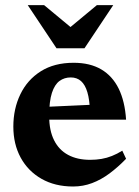

<svg xmlns="http://www.w3.org/2000/svg" viewBox="-20 -700 532 734"><path d="M261.5 -460Q324 -460 367 -434.8Q410 -409.5 433.8 -361Q457.5 -312.5 462 -242.5H132.5V-290.5L385 -302L324 -274.5Q322.5 -319 314 -347.5Q305.5 -376 289.8 -390Q274 -404 250.5 -404Q226 -404 207.5 -390.5Q189 -377 178.5 -345Q168 -313 168 -256.5Q168 -201 186.8 -163.8Q205.5 -126.5 240.5 -107.8Q275.5 -89 324.5 -89Q347.5 -89 368 -92.5Q388.5 -96 408 -103.8Q427.5 -111.5 447.5 -124L462 -93Q431 -61 398.8 -37Q366.5 -13 332 0Q297.5 13 259.5 13Q190 13 138.5 -16.5Q87 -46 59 -97.5Q31 -149 31 -216Q31 -284 57.8 -339.5Q84.5 -395 136 -427.5Q187.5 -460 261.5 -460ZM272 -578H227L350.5 -680.5H413L303 -515.5H196L86 -680.5H148.5Z"/></svg>

Font: Newsreader 16pt 16pt
Style: Bold
Weight: 700
Version: Version 1.003